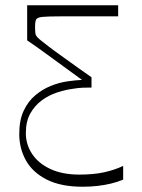

<svg xmlns="http://www.w3.org/2000/svg" viewBox="-20 -501 540 728"><path d="M447 180Q426 189 401 195Q376 201 349.5 204Q323 207 293 207Q211 207 157.5 180Q104 153 78.5 107.5Q53 62 53 7Q53 -45 69.5 -80.5Q86 -116 113 -139Q140 -162 172 -175Q204 -188 235.5 -192.5Q267 -197 291 -198Q253 -226 221 -249Q189 -272 156.5 -296Q124 -320 83 -348V-481H428V-439Q379 -439 344 -439Q309 -439 278.5 -439Q248 -439 211 -439Q162 -439 141.5 -437Q121 -435 117 -427Q113 -419 113 -400Q113 -385 114 -376Q115 -367 122 -359.5Q129 -352 145 -340Q165 -324 187.5 -307.5Q210 -291 234 -274Q258 -257 281.5 -240Q305 -223 327 -208V-169Q312 -169 295 -168.5Q278 -168 254 -164Q226 -160 195.5 -150Q165 -140 138.5 -120.5Q112 -101 95 -71Q78 -41 78 4Q78 47 102 83Q126 119 171.5 140Q217 161 281 161Q336 161 376 152Q416 143 447 128Z"/></svg>

Font: Ojuju Light
Style: Regular
Weight: 300
Designer: Chisaokwu Joboson, Mirko Velimirovic
Foundry: Udi Foundry
Version: Version 1.000